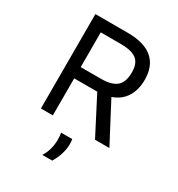

<svg xmlns="http://www.w3.org/2000/svg" viewBox="-217 -835 1135 1226"><g transform="rotate(30 350.0 -222.0)"><path d="M524 0 383 -273H373H213V0H125V-696H361Q486 -696 547 -643.5Q608 -591 608 -490Q608 -415 575 -363Q542 -311 478 -289L630 0ZM513 -490Q513 -557 476.5 -584.5Q440 -612 361 -612H213V-356H362Q440 -356 476.5 -386.5Q513 -417 513 -490ZM396 69Q399 86 399 105Q399 140 387.5 178Q376 216 354 252H281Q318 194 318 119Q318 89 314 69Z"/></g></svg>

Font: AmikoRegular
Style: Regular
Weight: 400
Designer: Pablo Impallari, Rodrigo Fuenzalida, Andres Torresi
Foundry: Impallari Type
Version: Version 1.000; ttfautohint (v1.3)